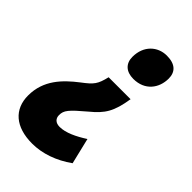

<svg xmlns="http://www.w3.org/2000/svg" viewBox="-265 -645 897 897"><g transform="rotate(45 183.5 -196.0)"><path d="M284 -564C224 -564 174 -520 174 -446C174 -402 202 -376 250 -376C326 -376 366 -431 366 -494C366 -537 341 -564 284 -564ZM308 -300H163C149 -242 139 -229 86 -189C20 -138 -43 -75 -43 26C-43 117 19 172 129 172C196 172 265 148 328 103L297 -26C252 3 205 26 165 26C138 26 124 11 124 -11C124 -43 138 -59 210 -120C270 -169 293 -205 308 -300Z"/></g></svg>

Font: Noto Sans Condensed Black
Style: Italic
Weight: 900
Width: 3
Italic angle: -12°
Designer: Monotype Design Team
Foundry: Monotype Imaging Inc.
Version: Version 2.013